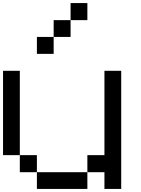

<svg xmlns="http://www.w3.org/2000/svg" viewBox="-20 -1243 929 1263"><path d="M222.7 0Q222.7 -27.3 222.7 -110.4Q277.3 -110.4 444.3 -110.4Q471.7 -110.4 554.7 -110.4Q554.7 -83 554.7 0Q471.7 0 222.7 0ZM110.4 -110.4Q110.4 -138.7 110.4 -222.7Q138.7 -222.7 222.7 -222.7Q222.7 -194.3 222.7 -110.4Q194.3 -110.4 110.4 -110.4ZM0 -222.7Q0 -361.3 0 -777.3Q27.3 -777.3 110.4 -777.3Q110.4 -638.7 110.4 -222.7Q83 -222.7 0 -222.7ZM667 0Q667 -27.3 667 -110.4Q638.7 -110.4 554.7 -110.4Q554.7 -138.7 554.7 -222.7Q583 -222.7 667 -222.7Q667 -361.3 667 -777.3Q694.3 -777.3 777.3 -777.3Q777.3 -583 777.3 0Q750 0 667 0ZM222.7 -888.7Q222.7 -917 222.7 -1000Q250 -1000 333 -1000Q333 -972.7 333 -888.7Q305.7 -888.7 222.7 -888.7ZM333 -1000Q333 -1027.3 333 -1110.4Q360.4 -1110.4 444.3 -1110.4Q444.3 -1083 444.3 -1000Q417 -1000 333 -1000ZM444.3 -1110.4Q444.3 -1138.7 444.3 -1222.7Q471.7 -1222.7 554.7 -1222.7Q554.7 -1194.3 554.7 -1110.4Q527.3 -1110.4 444.3 -1110.4Z"/></svg>

Font: Ingsat TST_CRD
Style: Regular
Weight: 300
Designer: Tofik Waleny
Version: 1.0